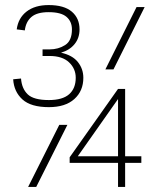

<svg xmlns="http://www.w3.org/2000/svg" viewBox="-20 -738 640 758"><path d="M173 -315Q102 -315 68.5 -345.5Q35 -376 32 -425L63 -428Q66 -388 89.5 -365.5Q113 -343 173 -343Q227 -343 253 -366Q279 -389 279 -431Q279 -467 252.5 -492Q226 -517 176 -517H148V-543H176Q210 -543 237 -560Q264 -577 264 -622Q264 -653 242.5 -671.5Q221 -690 172 -690Q126 -690 104 -671Q82 -652 78 -618L46 -622Q52 -667 85 -692.5Q118 -718 172 -718Q233 -718 263.5 -692Q294 -666 294 -622Q294 -588 274.5 -564Q255 -540 221 -530Q266 -520 287.5 -493Q309 -466 309 -431Q309 -379 273.5 -347Q238 -315 173 -315ZM396 -464 519 -710H551L428 -464ZM91 0 214 -245H246L123 0ZM446 0V-95H255V-117L446 -387H474V-121H538V-95H474V0ZM287 -121H446V-347Z"/></svg>

Font: Geist Mono Thin
Style: Regular
Weight: 100
Monospace: yes
Designer: Basement.studio, Andrés Briganti, Mateo Zaragoza
Foundry: Basement.studio, Vercel, Andrés Briganti, Guido Ferreyra, Mateo Zaragoza
Version: Version 1.500; ttfautohint (v1.8.4.7-5d5b)